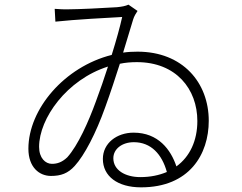

<svg xmlns="http://www.w3.org/2000/svg" viewBox="-20 -772 1040 825"><path d="M444 -486C428 -436 410 -384 392 -336C360 -248 315 -147 269 -96C245 -73 223 -68 203 -68C175 -68 148 -93 148 -141C148 -263 267 -430 444 -486ZM215 -734 218 -679C301 -688 447 -696 505 -699C496 -658 480 -600 460 -536C257 -485 102 -303 102 -133C102 -53 149 -16 199 -16C242 -16 272 -27 301 -59C343 -105 392 -199 432 -311C455 -374 476 -439 495 -498C518 -503 543 -505 568 -505C737 -505 828 -389 828 -252C828 -168 796 -99 738 -57C714 -129 660 -202 554 -202C482 -202 422 -157 422 -89C422 -15 485 33 586 33C794 33 877 -109 877 -253C877 -417 765 -550 571 -550C550 -550 530 -549 509 -546L552 -688C556 -702 565 -716 571 -725L532 -752C519 -746 503 -743 482 -741C423 -737 313 -732 276 -732C257 -731 231 -733 215 -734ZM697 -33C664 -19 626 -11 583 -11C518 -11 467 -41 467 -92C467 -133 506 -161 555 -161C629 -161 676 -109 697 -33Z"/></svg>

Font: Noto Sans KR Light
Style: Regular
Weight: 300
Designer: Ryoko NISHIZUKA 西塚涼子 (kana, bopomofo & ideographs); Paul D. Hunt (Latin, Greek & Cyrillic); Sandoll Communications 산돌커뮤니
Foundry: Adobe
Version: Version 2.004;hotconv 1.0.118;makeotfexe 2.5.65603